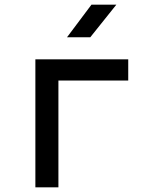

<svg xmlns="http://www.w3.org/2000/svg" viewBox="-20 -805 640 825"><path d="M132 0V-550H531V-459H231V0ZM268 -645 373 -785H480L368 -645Z"/></svg>

Font: JetBrains Mono NL Medium
Style: Regular
Weight: 500
Monospace: yes
Designer: Philipp Nurullin, Konstantin Bulenkov
Foundry: JetBrains
Version: Version 2.305; ttfautohint (v1.8.4.7-5d5b)